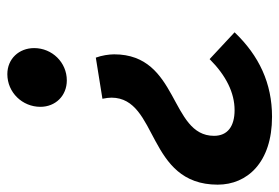

<svg xmlns="http://www.w3.org/2000/svg" viewBox="-139 -607 761 523"><g transform="rotate(90 241.5 -345.5)"><path d="M298 -706C207 -706 132 -671 68 -604L141 -536C186 -581 233 -604 280 -604C324 -604 350 -585 350 -548C350 -427 128 -453 128 -276C128 -262 131 -242 137 -226L249 -244C247 -254 246 -262 246 -269C247 -397 483 -364 483 -558C483 -638 423 -706 298 -706ZM182 15C232 15 271 -26 271 -75C271 -116 241 -147 199 -147C150 -147 111 -107 111 -58C111 -17 140 15 182 15Z"/></g></svg>

Font: Fira Sans Medium
Style: Italic
Weight: 500
Italic angle: -8°
Designer: bBox Type GmbH & Carrois Corporate GbR & Edenspiekermann AG
Foundry: bBox Type GmbH & Carrois Corporate GbR & Edenspiekermann AG
Version: Version 4.301;PS 004.301;hotconv 1.0.88;makeotf.lib2.5.64775